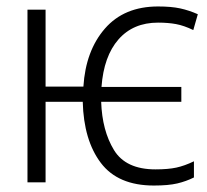

<svg xmlns="http://www.w3.org/2000/svg" viewBox="-20 -564 640 594"><path d="M580 -15V-65Q551 -51 525.5 -45.5Q500 -40 461 -40Q369 -40 332.5 -100Q296 -160 293 -249H541V-295H294Q301 -390 346.5 -442Q392 -494 469 -494Q500 -494 524.5 -489.5Q549 -485 578 -471L592 -520Q565 -532 537.5 -538Q510 -544 469 -544Q364 -544 304.5 -475.5Q245 -407 238 -296H121V-534H65V0H121V-249H236Q239 -130 292 -60Q345 10 456 10Q501 10 528.5 3.5Q556 -3 580 -15Z"/></svg>

Font: Noto Sans Mono UI Light
Style: Regular
Weight: 300
Designer: Monotype Design team
Foundry: Monotype Imaging Inc.
Version: 1.000